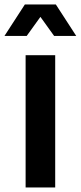

<svg xmlns="http://www.w3.org/2000/svg" viewBox="-20 -811 360 856"><path d="M90.8 -791H229L319.8 -650.9H221.2L160.2 -735.8L99.1 -650.9H0ZM94.2 -564.9H226.1V24.9H94.2Z"/></svg>

Font: BIZ UDPGothic
Style: Bold
Weight: 700
Designer: TypeBank Co., Ltd.
Foundry: Morisawa Inc.
Version: Version 1.051